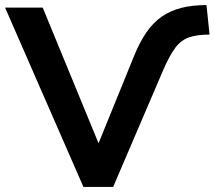

<svg xmlns="http://www.w3.org/2000/svg" viewBox="-26 -735 844 755"><path d="M302 0 -6 -705H142L363 -168H360L500 -512Q523 -569 549.5 -607.5Q576 -646 610 -669.5Q644 -693 687 -704Q730 -715 786 -715L798 -599Q750 -599 718.5 -588.5Q687 -578 664 -548Q641 -518 616 -460L419 0Z"/></svg>

Font: Nunito Sans 7pt
Style: Bold
Weight: 700
Designer: Vernon Adams
Foundry: Vernon Adams
Version: Version 3.101;gftools[0.9.27]